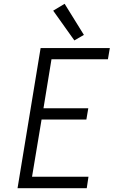

<svg xmlns="http://www.w3.org/2000/svg" viewBox="-20 -987 616 1007"><path d="M72 0H435L444 -60H148L198 -360H433L443 -419H208L250 -676H546L556 -735H193ZM370 -775 420 -804 319 -967 259 -931Z"/></svg>

Font: Iosevka Sparkle Light Oblique
Style: Regular
Weight: 300
Italic angle: -9°
Designer: Belleve Invis
Foundry: Belleve Invis
Version: Version 4.5.0; ttfautohint (v1.8.3)